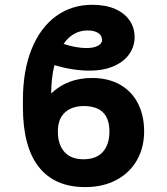

<svg xmlns="http://www.w3.org/2000/svg" viewBox="-20 -759 686 789"><path d="M572.3 -218.8Q572.3 -153.3 543.2 -101.6Q514.2 -49.8 459.2 -20Q404.3 9.8 330.1 9.8Q204.1 9.8 139.2 -73.2Q74.2 -156.2 74.2 -318.4V-347.7Q74.2 -468.8 109.9 -557.1Q145.5 -645.5 210 -692.4Q274.4 -739.3 359.4 -739.3Q414.6 -739.3 453.6 -721.9Q492.7 -704.6 512.9 -674.6Q533.2 -644.5 533.2 -606.4Q533.2 -569.8 512.5 -538.6Q491.7 -507.3 449.5 -488Q407.2 -468.8 346.7 -468.8Q279.8 -468.8 203.6 -491.2Q190.4 -438 190.4 -375Q256.8 -438.5 358.4 -438.5Q424.3 -438.5 472.4 -411.6Q520.5 -384.8 546.4 -335Q572.3 -285.2 572.3 -218.8ZM217.8 -218.8Q217.8 -165 244.6 -134.8Q271.5 -104.5 323.2 -104.5Q375.5 -104.5 402.6 -134.8Q429.7 -165 429.7 -218.8Q429.7 -323.2 324.2 -323.2Q275.9 -323.2 246.8 -296.9Q217.8 -270.5 217.8 -218.8ZM335 -561.5Q364.3 -561.5 381.8 -570.6Q399.4 -579.6 399.4 -594.7Q399.4 -612.3 384 -623Q368.7 -633.8 339.8 -633.8Q279.8 -633.8 241.2 -578.6Q265.6 -570.3 290.3 -565.9Q314.9 -561.5 335 -561.5Z"/></svg>

Font: Pretendard
Style: Bold
Weight: 700
Designer: Base glyphs from Inter by Rasmus Andersson; Hangeul glyphs from Noto Sans CJK(Source Han Sans) by Jang Soo-young and Kan
Foundry: Kil Hyung-jin
Version: Version 1.309